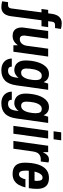

<svg xmlns="http://www.w3.org/2000/svg" viewBox="870 -1726 953 2904"><g transform="rotate(90 1347.0 -274.5)"><path d="M1 182Q-21 182 -45.5 178Q-70 174 -85 170L-72 81H-28Q17 81 23 33L83 -425H31L45 -526H97L106 -590Q111 -625 126.5 -657.5Q142 -690 172 -710.5Q202 -731 249 -731Q269 -731 294 -727.5Q319 -724 333 -719L320 -630H272Q230 -630 224 -587L216 -526H306L292 -425H202L140 41Q136 76 121 108.5Q106 141 77 161.5Q48 182 1 182Z M438 12Q396 12 368 -4.5Q340 -21 325.5 -51Q311 -81 311 -123Q311 -130 311.5 -137Q312 -144 313.5 -157Q315 -170 318.5 -195Q322 -220 328 -262Q334 -304 343 -368.5Q352 -433 364 -526H482Q470 -440 462 -379.5Q454 -319 448.5 -280Q443 -241 440 -218Q437 -195 435.5 -184Q434 -173 433.5 -169Q433 -165 433 -163Q433 -129 446.5 -113Q460 -97 491 -97Q526 -97 554 -126Q582 -155 589 -210L632 -526H751L678 0H580V-68Q564 -46 543.5 -27.5Q523 -9 497 1.5Q471 12 438 12Z M958 182Q898 182 859 160Q820 138 800.5 102Q781 66 781 24H903Q903 51 918 66Q933 81 966 81Q1007 81 1032.5 54.5Q1058 28 1066 -25L1074 -79Q1053 -51 1021.5 -32.5Q990 -14 955 -14Q915 -14 882 -32Q849 -50 829.5 -88Q810 -126 810 -187Q810 -226 816 -273Q822 -320 836 -367Q850 -414 874 -452.5Q898 -491 932.5 -514.5Q967 -538 1015 -538Q1056 -538 1088 -518.5Q1120 -499 1137 -456L1160 -526H1254L1187 -49Q1170 74 1112.5 128Q1055 182 958 182ZM997 -117Q1024 -117 1043 -133Q1062 -149 1074.5 -175Q1087 -201 1094 -231Q1101 -261 1104 -289.5Q1107 -318 1107 -338Q1107 -382 1092 -405.5Q1077 -429 1042 -429Q1013 -429 993.5 -411.5Q974 -394 962 -366.5Q950 -339 943.5 -307.5Q937 -276 934.5 -246Q932 -216 932 -196Q932 -117 997 -117Z M1459 182Q1399 182 1360 160Q1321 138 1301.5 102Q1282 66 1282 24H1404Q1404 51 1419 66Q1434 81 1467 81Q1508 81 1533.5 54.5Q1559 28 1567 -25L1575 -79Q1554 -51 1522.5 -32.5Q1491 -14 1456 -14Q1416 -14 1383 -32Q1350 -50 1330.5 -88Q1311 -126 1311 -187Q1311 -226 1317 -273Q1323 -320 1337 -367Q1351 -414 1375 -452.5Q1399 -491 1433.5 -514.5Q1468 -538 1516 -538Q1557 -538 1589 -518.5Q1621 -499 1638 -456L1661 -526H1755L1688 -49Q1671 74 1613.5 128Q1556 182 1459 182ZM1498 -117Q1525 -117 1544 -133Q1563 -149 1575.5 -175Q1588 -201 1595 -231Q1602 -261 1605 -289.5Q1608 -318 1608 -338Q1608 -382 1593 -405.5Q1578 -429 1543 -429Q1514 -429 1494.5 -411.5Q1475 -394 1463 -366.5Q1451 -339 1444.5 -307.5Q1438 -276 1435.5 -246Q1433 -216 1433 -196Q1433 -117 1498 -117Z M1799 0 1872 -526H1991L1918 0ZM1881 -608 1897 -723H2018L2002 -608Z M2027 0 2100 -526H2197V-446Q2208 -468 2222.5 -489Q2237 -510 2257.5 -524Q2278 -538 2305 -538Q2328 -538 2340.5 -534Q2353 -530 2353 -530L2338 -414H2300Q2261 -414 2228.5 -388.5Q2196 -363 2186 -293L2145 0Z M2526 12Q2441 12 2398.5 -33Q2356 -78 2356 -172Q2356 -224 2362.5 -276Q2369 -328 2384 -375Q2399 -422 2425.5 -459Q2452 -496 2492.5 -517Q2533 -538 2589 -538Q2670 -538 2711 -493.5Q2752 -449 2752 -359Q2752 -330 2749.5 -297.5Q2747 -265 2741 -233H2478Q2477 -217 2476.5 -204.5Q2476 -192 2476 -187Q2476 -136 2488.5 -110.5Q2501 -85 2531 -85Q2561 -85 2580 -114Q2599 -143 2607 -182H2730Q2718 -130 2694 -85.5Q2670 -41 2629 -14.5Q2588 12 2526 12ZM2491 -320H2629Q2631 -342 2631 -348.5Q2631 -355 2631 -359Q2631 -399 2620 -420Q2609 -441 2582 -441Q2557 -441 2539.5 -423.5Q2522 -406 2510 -378.5Q2498 -351 2491 -320Z"/></g></svg>

Font: Archivo Narrow
Style: Bold Italic
Weight: 700
Italic angle: -8°
Designer: Hector Gatti
Foundry: Omnibus-Type
Version: Version 3.002